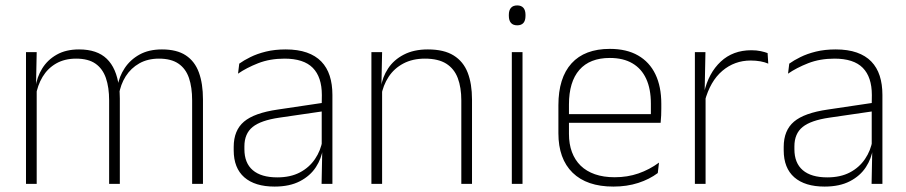

<svg xmlns="http://www.w3.org/2000/svg" viewBox="-20 -679 3346 709"><path d="M689.5 0V-308.5Q689.5 -356.5 677.8 -391Q666 -425.5 639 -444Q612 -462.5 567 -462.5Q525.5 -462.5 494.5 -445Q463.5 -427.5 444.2 -397.2Q425 -367 419 -328.5L407.5 -361.5H414.5Q420 -396.5 440.5 -427.5Q461 -458.5 495.2 -477.5Q529.5 -496.5 578 -496.5Q633 -496.5 666.2 -474.5Q699.5 -452.5 714.5 -411.2Q729.5 -370 729.5 -312V0ZM76 0V-486.5H115.5L113 -362L115.5 -360.5V0ZM383 0V-308Q383 -356.5 371 -391Q359 -425.5 332.5 -444Q306 -462.5 261 -462.5Q218.5 -462.5 187.2 -444.5Q156 -426.5 137.2 -395.2Q118.5 -364 112 -324L100 -356H111Q116 -394 135.8 -426Q155.5 -458 189.5 -477.2Q223.5 -496.5 272 -496.5Q338.5 -496.5 374.2 -462Q410 -427.5 419 -359.5Q421 -348.5 421.8 -337.5Q422.5 -326.5 422.5 -315V0Z M1167.5 0 1170 -125 1168 -131.5V-290L1168.5 -328Q1168.5 -394.5 1135 -428.5Q1101.5 -462.5 1030.5 -462.5Q976.5 -462.5 933.2 -445.5Q890 -428.5 859 -407L863.5 -444Q880 -456 904.8 -468.2Q929.5 -480.5 962 -488.5Q994.5 -496.5 1035 -496.5Q1080 -496.5 1112.8 -485Q1145.5 -473.5 1166.5 -451.8Q1187.5 -430 1197.5 -399Q1207.5 -368 1207.5 -328.5V0ZM994 10Q921.5 10 882.2 -24.2Q843 -58.5 843 -124V-136.5Q843 -197.5 881 -229.8Q919 -262 1006 -274.5L1177.5 -300L1179.5 -269L1011.5 -244.5Q943 -234.5 912.8 -210Q882.5 -185.5 882.5 -138.5V-128Q882.5 -77 913.5 -50.5Q944.5 -24 1004 -24Q1052.5 -24 1087.2 -42.2Q1122 -60.5 1143.2 -91.8Q1164.5 -123 1171 -162L1181.5 -131H1172.5Q1167.5 -94 1146.5 -61.8Q1125.5 -29.5 1087.5 -9.8Q1049.5 10 994 10Z M1683.5 0V-308Q1683.5 -356 1670.5 -390.5Q1657.5 -425 1628 -443.8Q1598.5 -462.5 1549 -462.5Q1503.5 -462.5 1469.5 -444.5Q1435.5 -426.5 1415 -395.2Q1394.5 -364 1387.5 -324L1376.5 -356H1386.5Q1392 -394 1413 -426Q1434 -458 1471 -477.2Q1508 -496.5 1560 -496.5Q1619.5 -496.5 1655.2 -474.2Q1691 -452 1707 -410.8Q1723 -369.5 1723 -311.5V0ZM1351.5 0V-486.5H1391L1388.5 -362.5L1391 -361V0Z M1870 0V-486.5H1909.5V0ZM1890 -585.5Q1874.5 -585.5 1866.8 -594.5Q1859 -603.5 1859 -620.5V-624.5Q1859 -641 1866.8 -650Q1874.5 -659 1890 -659Q1905 -659 1912.8 -650Q1920.5 -641 1920.5 -624.5V-620.5Q1920.5 -603 1912.8 -594.2Q1905 -585.5 1890 -585.5Z M2245 10Q2147 10 2094.5 -41.2Q2042 -92.5 2042 -187V-290.5Q2042 -391.5 2090.5 -445Q2139 -498.5 2232 -498.5Q2294 -498.5 2336.2 -474.2Q2378.5 -450 2400.2 -404.8Q2422 -359.5 2422 -295.5V-278Q2422 -265.5 2421.5 -252.8Q2421 -240 2419.5 -225.5H2383Q2383.5 -245.5 2383.5 -263.2Q2383.5 -281 2383.5 -296Q2383.5 -350.5 2366.2 -388Q2349 -425.5 2315.2 -445.2Q2281.5 -465 2232 -465Q2158 -465 2119.5 -421Q2081 -377 2081 -293V-245V-239V-184.5Q2081 -147 2092 -117.5Q2103 -88 2124.2 -67.2Q2145.5 -46.5 2177 -35.5Q2208.5 -24.5 2250 -24.5Q2297 -24.5 2337.5 -38.5Q2378 -52.5 2413.5 -78.5L2409 -40Q2378.5 -17 2336.8 -3.5Q2295 10 2245 10ZM2062 -225.5V-257.5H2409.5V-225.5Z M2582.5 -305 2569.5 -334 2580 -337.5Q2596.5 -409.5 2641.5 -451.5Q2686.5 -493.5 2754.5 -493.5Q2774 -493.5 2789 -490.2Q2804 -487 2814.5 -483L2817 -444Q2804.5 -449.5 2788 -452.5Q2771.5 -455.5 2752 -455.5Q2692.5 -455.5 2647.5 -417.5Q2602.5 -379.5 2582.5 -305ZM2546 0V-486.5H2585L2582 -338L2585.5 -334.5V0Z M3198.5 0 3201 -125 3199 -131.5V-290L3199.5 -328Q3199.5 -394.5 3166 -428.5Q3132.5 -462.5 3061.5 -462.5Q3007.5 -462.5 2964.2 -445.5Q2921 -428.5 2890 -407L2894.5 -444Q2911 -456 2935.8 -468.2Q2960.5 -480.5 2993 -488.5Q3025.5 -496.5 3066 -496.5Q3111 -496.5 3143.8 -485Q3176.5 -473.5 3197.5 -451.8Q3218.5 -430 3228.5 -399Q3238.5 -368 3238.5 -328.5V0ZM3025 10Q2952.5 10 2913.2 -24.2Q2874 -58.5 2874 -124V-136.5Q2874 -197.5 2912 -229.8Q2950 -262 3037 -274.5L3208.5 -300L3210.5 -269L3042.5 -244.5Q2974 -234.5 2943.8 -210Q2913.5 -185.5 2913.5 -138.5V-128Q2913.5 -77 2944.5 -50.5Q2975.5 -24 3035 -24Q3083.5 -24 3118.2 -42.2Q3153 -60.5 3174.2 -91.8Q3195.5 -123 3202 -162L3212.5 -131H3203.5Q3198.5 -94 3177.5 -61.8Q3156.5 -29.5 3118.5 -9.8Q3080.5 10 3025 10Z"/></svg>

Font: Anek Odia Medium ExtraLight
Style: Regular
Weight: 250
Version: Version 1.003